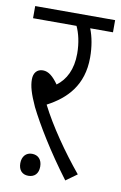

<svg xmlns="http://www.w3.org/2000/svg" viewBox="-76 -667 462 731"><g transform="rotate(10 154.5 -301.5)"><path d="M271 -19C209 -94 147 -183 108 -260C182 -299 240 -358 240 -465C240 -507 233 -544 221 -575H309V-622H0V-575H168C180 -550 189 -513 189 -471C189 -410 167 -368 132 -342C112 -370 94 -386 72 -386C49 -386 36 -370 36 -345C36 -319 44 -291 66 -243C98 -179 153 -88 228 12ZM48 -23C48 3 62 19 86 19C110 19 125 4 125 -23C125 -50 110 -66 86 -66C63 -66 48 -49 48 -23Z"/></g></svg>

Font: Noto Sans Devanagari ExtraCondensed Light
Style: Regular
Weight: 300
Width: 2
Designer: Jelle Bosma - Monotype Design Team
Foundry: Monotype Imaging Inc.
Version: Version 2.004